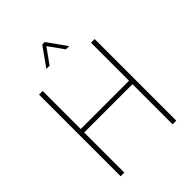

<svg xmlns="http://www.w3.org/2000/svg" viewBox="-252 -1047 1181 1181"><g transform="rotate(-45 338.0 -457.0)"><path d="M96 0V-710H128V-379H548V-710H580V0H548V-349H128V0ZM240 -790 328 -914H350L438 -790H410L339 -889L268 -790Z"/></g></svg>

Font: Geist Thin
Style: Regular
Weight: 400
Designer: Basement.studio, Andrés Briganti, Mateo Zaragoza
Foundry: Basement.studio, Vercel, Andrés Briganti, Guido Ferreyra, Mateo Zaragoza
Version: Version 1.401